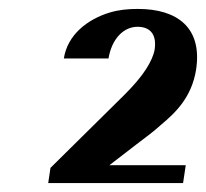

<svg xmlns="http://www.w3.org/2000/svg" viewBox="-20 -736 461 430"><path d="M123 -605H223C230 -648 256 -676 288 -676C317 -676 332 -658 326 -623C324 -613 318 -598 307 -581C296 -564 280 -545 259 -524L93 -360L88 -326H390L396 -366H225L286 -413C307 -429 325 -442 340 -456C375 -485 409 -519 419 -579C434 -674 377 -716 289 -716C266 -716 246 -714 226 -708C176 -693 131 -658 123 -605Z"/></svg>

Font: Aerodynamic
Style: Obl
Weight: 500
Designer: Google
Version: Version 2.000980; 2014